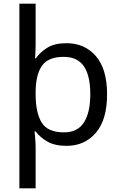

<svg xmlns="http://www.w3.org/2000/svg" viewBox="-20 -780 655 1040"><path d="M560 -269Q560 -132 499.5 -61Q439 10 340 10Q277 10 237 -13Q197 -36 173 -68H167Q168 -61 169.5 -45Q171 -29 172 -12Q173 5 173 16V240H85V-760H173V-536Q173 -522 172 -499.5Q171 -477 170 -464H174Q198 -498 237 -522Q276 -546 340 -546Q439 -546 499.5 -476Q560 -406 560 -269ZM469 -270Q469 -371 434 -421.5Q399 -472 325 -472Q243 -472 209 -426Q175 -380 173 -288V-269Q173 -170 205.5 -116.5Q238 -63 326 -63Q400 -63 434.5 -116.5Q469 -170 469 -270Z"/></svg>

Font: Noto Sans Tifinagh Tawellemmet
Style: Regular
Weight: 400
Designer: JamraPatel
Foundry: JamraPatel LLC
Version: Version 2.006; ttfautohint (v1.8.4.7-5d5b)